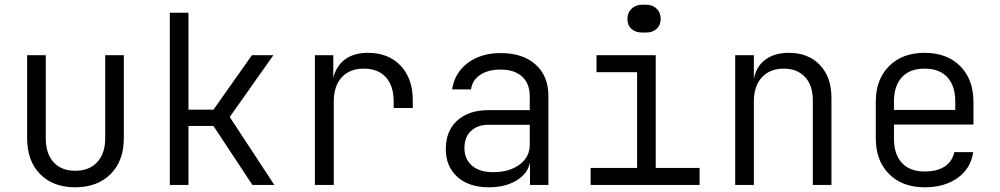

<svg xmlns="http://www.w3.org/2000/svg" viewBox="-20 -784 4240 814"><path d="M95 -198V-550H174V-198Q174 -133 207 -96.5Q240 -60 299 -60Q358 -60 392 -96.5Q426 -133 426 -198V-550H505V-198Q505 -102 449 -46Q393 10 299 10Q205 10 150 -46Q95 -102 95 -198Z M779 0H700V-730H779V-319H885L1048 -550H1139L954 -288L1143 0H1050L885 -250H779Z M1730 -359V-326H1649V-353Q1649 -420 1616 -456.5Q1583 -493 1522 -493Q1462 -493 1428.5 -456Q1395 -419 1395 -353V0H1315V-550H1393V-455Q1407 -507 1444.5 -533.5Q1482 -560 1540 -560Q1627 -560 1678.5 -505.5Q1730 -451 1730 -359Z M2305 -377V0H2227V-96Q2218 -48 2170 -19Q2122 10 2053 10Q1968 10 1919 -34Q1870 -78 1870 -152Q1870 -229 1918.5 -273Q1967 -317 2051 -317H2226V-375Q2226 -430 2193.5 -459.5Q2161 -489 2102 -489Q2049 -489 2015.5 -466.5Q1982 -444 1977 -405H1897Q1907 -475 1963 -517Q2019 -559 2103 -559Q2196 -559 2250.5 -510.5Q2305 -462 2305 -377ZM2226 -171V-255H2052Q2004 -255 1976.5 -228.5Q1949 -202 1949 -157Q1949 -109 1981.5 -81.5Q2014 -54 2070 -54Q2139 -54 2182.5 -86Q2226 -118 2226 -171Z M2703 -646Q2674 -646 2657 -661.5Q2640 -677 2640 -704Q2640 -730 2657.5 -747Q2675 -764 2703 -764H2719Q2747 -764 2764 -747Q2781 -730 2781 -704Q2781 -678 2764 -662Q2747 -646 2719 -646ZM2946 0H2484V-72H2681V-478H2509V-550H2760V-72H2946Z M3505 -369V0H3426V-360Q3426 -422 3393 -457.5Q3360 -493 3303 -493Q3244 -493 3210 -456Q3176 -419 3176 -353V0H3097V-550H3176V-448Q3185 -501 3224 -530.5Q3263 -560 3324 -560Q3407 -560 3456 -508.5Q3505 -457 3505 -369Z M4107 -256H3770V-197Q3770 -130 3803.5 -93.5Q3837 -57 3900 -57Q3953 -57 3985 -78Q4017 -99 4026 -139H4106Q4096 -70 4040.5 -30Q3985 10 3900 10Q3805 10 3749 -46.5Q3693 -103 3693 -197V-353Q3693 -447 3749 -503.5Q3805 -560 3900 -560Q3995 -560 4051 -503.5Q4107 -447 4107 -353ZM3770 -318H4030V-353Q4030 -420 3996.5 -456.5Q3963 -493 3900 -493Q3837 -493 3803.5 -456.5Q3770 -420 3770 -353Z"/></svg>

Font: JetBrains Mono Semi Light
Style: Regular
Weight: 350
Monospace: yes
Designer: Philipp Nurullin, Konstantin Bulenkov
Foundry: JetBrains
Version: 2.002